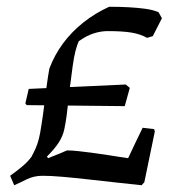

<svg xmlns="http://www.w3.org/2000/svg" viewBox="-20 -536 500 568"><path d="M22 12 10 -16Q27 -28 44.5 -42.5Q62 -57 73 -72Q81 -87 86 -98.5Q91 -110 95 -125.5Q99 -141 103 -169Q107 -193 110.5 -222.5Q114 -252 118 -281.5Q122 -311 126 -333Q141 -373 166 -407Q191 -441 226 -469Q261 -497 303 -516Q335 -516 361.5 -514.5Q388 -513 410 -510Q432 -507 449 -500L459 -482L432 -429L415 -424Q396 -435 369.5 -439.5Q343 -444 299 -444Q278 -444 256.5 -437Q235 -430 213 -414Q208 -403 203.5 -386Q199 -369 195 -340.5Q191 -312 185 -264Q184 -249 181.5 -231Q179 -213 177 -193Q174 -171 170 -152.5Q166 -134 154.5 -115.5Q143 -97 119 -73L122 -68Q132 -72 141 -75.5Q150 -79 159.5 -83Q169 -87 178 -91Q193 -91 211 -89Q229 -87 248.5 -84.5Q268 -82 288 -79Q308 -76 326 -73Q344 -70 359 -68Q370 -91 380.5 -113.5Q391 -136 402 -158L436 -154L438 -147L407 3L399 12Q361 8 320 3.5Q279 -1 239 -5.5Q199 -10 164.5 -13Q130 -16 106 -16Q80 -16 58 -5Q36 6 22 12ZM59 -225 55 -230 65 -273 352 -286 364 -276 349 -222Z"/></svg>

Font: Labrada
Style: Italic
Weight: 400
Italic angle: -7°
Designer: Mercedes Jáuregui
Foundry: Omnibus-Type Team
Version: Version 1.000